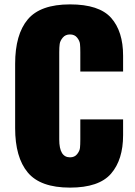

<svg xmlns="http://www.w3.org/2000/svg" viewBox="-20 -842 617 875"><path d="M299 13Q164 13 106.5 -56Q49 -125 49 -258V-551Q49 -685 106.5 -753.5Q164 -822 299 -822Q432 -822 486.5 -760.5Q541 -699 541 -588V-516H346V-604Q346 -628 344.5 -642Q343 -656 331.5 -670.5Q320 -685 299 -685Q278 -685 266 -670.5Q254 -656 252 -641.5Q250 -627 250 -604V-206Q250 -125 299 -125Q320 -125 331.5 -139.5Q343 -154 344.5 -168Q346 -182 346 -206V-298H541V-226Q541 -114 486 -50.5Q431 13 299 13Z"/></svg>

Font: Oswald Heavy
Style: Regular
Weight: 400
Designer: Vernon Adams
Foundry: Vernon Adams
Version: Version 4.101